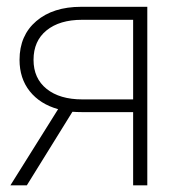

<svg xmlns="http://www.w3.org/2000/svg" viewBox="-20 -556 526 576"><path d="M421.9 0H379.4V-219.7H224.6Q210.4 -219.7 197.3 -220.7L60.5 0H11.2L154.3 -228.5Q100.1 -243.7 69.3 -282.2Q38.6 -320.8 38.6 -376.5Q38.6 -449.7 88.9 -492.7Q139.2 -535.6 223.6 -535.6H421.9ZM379.4 -257.8V-496.6H226.1Q158.7 -496.6 119.6 -464.8Q80.6 -433.1 80.6 -376.5Q80.6 -320.8 119.9 -289.3Q159.2 -257.8 227.1 -257.8Z"/></svg>

Font: Inter Display Extra Light
Style: Regular
Weight: 200
Designer: Rasmus Andersson
Foundry: rsms
Version: Version 4.000;git-4fc901f